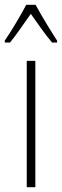

<svg xmlns="http://www.w3.org/2000/svg" viewBox="-42 -784 259 804"><path d="M107 -764H68C45 -720 2 -648 -22 -614V-606H0C26 -637 61 -690 87 -726C115 -687 148 -638 176 -606H197V-614C181 -638 132 -717 107 -764ZM106 0V-529H70V0Z"/></svg>

Font: Noto Sans Telugu ExtraCondensed ExtraLight
Style: Regular
Weight: 200
Width: 2
Designer: Jelle Bosma - Monotype Design Team
Foundry: Monotype Imaging Inc.
Version: Version 2.005